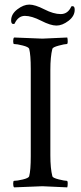

<svg xmlns="http://www.w3.org/2000/svg" viewBox="-20 -809 351 832"><path d="M289.1 -781.2Q291 -782.2 294.9 -782.2Q303.7 -782.2 303.7 -766.6Q303.7 -739.3 276.9 -718.8Q250 -698.2 224.6 -698.2Q199.2 -698.2 158.2 -719.2Q117.2 -740.2 87.9 -740.2Q58.6 -740.2 43 -706.1Q41 -705.1 37.1 -705.1Q28.3 -705.1 28.3 -720.7Q28.3 -748 55.2 -768.6Q82 -789.1 106.9 -789.1Q131.8 -789.1 171.9 -768.6Q211.9 -748 243.2 -748Q274.4 -748 289.1 -781.2ZM113.3 -510.7Q113.3 -571.3 106.4 -597.7Q103.5 -605.5 78.6 -611.8Q53.7 -618.2 41 -618.2Q37.1 -618.2 37.1 -630.4Q37.1 -642.6 41 -646.5Q153.3 -641.6 163.6 -641.6Q173.8 -641.6 271.5 -646.5Q273.4 -640.6 273.4 -629.4Q273.4 -618.2 269.5 -618.2Q259.8 -618.2 234.4 -611.3Q209 -604.5 207 -597.7Q198.2 -563.5 198.2 -506.8V-135.7Q198.2 -79.1 207 -44.9Q209 -38.1 234.4 -31.7Q259.8 -25.4 269.5 -25.4Q273.4 -25.4 273.4 -14.2Q273.4 -2.9 271.5 2.9Q173.8 -2 163.6 -2Q153.3 -2 41 2.9Q37.1 -1 37.1 -13.2Q37.1 -25.4 41 -25.4Q53.7 -25.4 78.6 -31.2Q103.5 -37.1 106.4 -44.9Q113.3 -71.3 113.3 -131.8Z"/></svg>

Font: CrimsonText-Roman
Style: Roman
Weight: 400
Version: Version 0.13